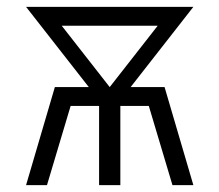

<svg xmlns="http://www.w3.org/2000/svg" viewBox="-20 -540 640 560"><path d="M56 0 140 -286H239L56 -520H544L361 -286H460L544 0H483L414 -231H331V0H269V-231H186L117 0ZM300 -286 440 -465H160Z"/></svg>

Font: Iosevka Light Extended
Style: Regular
Weight: 300
Width: 7
Monospace: yes
Designer: Belleve Invis
Foundry: Belleve Invis
Version: Version 32.5.0; ttfautohint (v1.8.4)